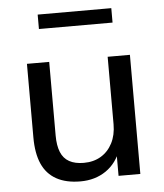

<svg xmlns="http://www.w3.org/2000/svg" viewBox="-51 -728 666 782"><g transform="rotate(-5 282.5 -337.0)"><path d="M247 9Q188 9 148.5 -13Q109 -35 90 -78Q71 -121 71 -186V-487H162V-186Q162 -145 173 -118Q184 -91 207.5 -78Q231 -65 267 -65Q307 -65 337 -83Q367 -101 384 -134Q401 -167 401 -211V-487H492V0H403V-110H416Q396 -52 351.5 -21.5Q307 9 247 9ZM132 -624V-683H433V-624Z"/></g></svg>

Font: Nunito Sans 12pt ExtraLight 12pt Medium
Style: Regular
Weight: 500
Version: Version 3.101;gftools[0.9.27]